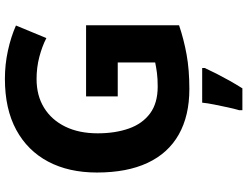

<svg xmlns="http://www.w3.org/2000/svg" viewBox="-130 -634 985 764"><g transform="rotate(-90 362.0 -251.5)"><path d="M361 -401H644V-31Q588 -12 527.5 -1Q467 10 390 10Q284 10 209.5 -32Q135 -74 96.5 -156Q58 -238 58 -358Q58 -470 101.5 -552Q145 -634 228 -679Q311 -724 431 -724Q488 -724 543 -712Q598 -700 643 -680L593 -559Q560 -576 518 -587Q476 -598 430 -598Q364 -598 315.5 -568Q267 -538 240.5 -483.5Q214 -429 214 -355Q214 -285 233 -231Q252 -177 293 -146.5Q334 -116 400 -116Q432 -116 454.5 -119Q477 -122 496 -126V-275H361ZM474 71Q464 93 451.5 117.5Q439 142 424.5 168Q410 194 393 221H306V208Q312 188 317.5 162Q323 136 328.5 109Q334 82 336 61H474Z"/></g></svg>

Font: Noto Sans Bassa Vah
Style: Regular
Weight: 400
Designer: Monotype Design Team
Foundry: Monotype Imaging Inc.
Version: Version 2.002